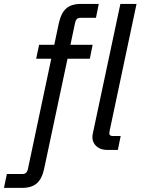

<svg xmlns="http://www.w3.org/2000/svg" viewBox="-116 -752 705 963"><path d="M-96.2 190.4 -81.5 120.6H-2Q18.6 120.6 23.9 96.2L141.1 -457.5H65.4L80.1 -527.3H156.2L178.7 -633.8Q189.9 -686 215.8 -709.2Q241.7 -732.4 290.5 -732.4H379.4L365.2 -662.6H286.6Q265.6 -662.6 260.7 -638.2L237.3 -527.3H348.6L334.5 -457.5H222.7L106 91.8Q95.2 144 69.1 167.2Q43 190.4 -6.3 190.4ZM423.3 0Q383.8 0 362.8 -23.4Q341.8 -46.9 349.6 -82.5L487.8 -732.4H568.8L434.1 -96.7Q430.7 -81.5 434.3 -75.7Q438 -69.8 451.2 -69.8H489.3L475.1 0Z"/></svg>

Font: Schibsted Grotesk
Style: Italic
Weight: 400
Italic angle: -12°
Designer: Bakken & Baeck AS, Henrik Kongsvoll
Foundry: Schibsted ASA
Version: Version 1.100; ttfautohint (v1.8.4.7-5d5b);gftools[0.9.25]